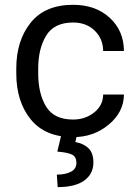

<svg xmlns="http://www.w3.org/2000/svg" viewBox="-20 -558 569 795"><path d="M282.7 -63Q333 -63 369.9 -92.3Q406.7 -121.6 407.2 -166.5H493.2Q492.7 -94.2 430.4 -42.2Q368.2 9.8 282.7 9.8Q166.5 9.8 106.9 -64.2Q47.4 -138.2 47.4 -253.9V-274.4Q47.4 -389.6 106.9 -463.9Q166.5 -538.1 282.7 -538.1Q376 -538.1 434.3 -484.4Q492.7 -430.7 493.2 -346.7H407.2Q406.7 -397.5 372.1 -431.2Q337.4 -464.8 282.7 -464.8Q204.1 -464.8 171.1 -410.4Q138.2 -356 138.2 -274.4V-253.9Q138.2 -170.4 170.9 -116.7Q203.6 -63 282.7 -63ZM297.9 4.4 292 30.3Q324.7 35.6 345.7 55.2Q366.7 74.7 366.7 114.7Q366.7 162.1 328.9 189.5Q291 216.8 218.8 216.8L215.3 165Q251.5 165 273.9 153.1Q296.4 141.1 296.4 116.2Q296.4 91.8 278.8 82.5Q261.2 73.2 217.3 69.8L232.9 4.4Z"/></svg>

Font: Roboto Web
Style: Regular
Weight: 400
Designer: Google
Version: Version 1.200310; 2013